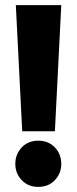

<svg xmlns="http://www.w3.org/2000/svg" viewBox="-20 -720 300 752"><path d="M130 12Q90 12 65 -14.5Q40 -41 40 -78Q40 -116 65 -142.5Q90 -169 130 -169Q170 -169 195 -142.5Q220 -116 220 -78Q220 -41 195 -14.5Q170 12 130 12ZM195 -206H67L42 -700H220Z"/></svg>

Font: Phudu
Style: Bold
Weight: 700
Version: Version 1.005;gftools[0.9.23]